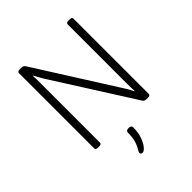

<svg xmlns="http://www.w3.org/2000/svg" viewBox="-251 -849 1220 1220"><g transform="rotate(-45 359.5 -238.5)"><path d="M138 2Q116 2 116 -12V-688Q116 -702 138 -702H150Q169 -702 178 -688L519 -149Q527 -137 535.5 -122.5Q544 -108 552 -89L556 -90Q555 -107 554.5 -121.5Q554 -136 554 -157V-688Q554 -702 576 -702H584Q606 -702 606 -688V-12Q606 2 584 2H573Q554 2 547 -10L203 -552Q196 -565 187.5 -579.5Q179 -594 170 -612L166 -611Q168 -594 168 -579.5Q168 -565 168 -543V-12Q168 2 146 2ZM315 225Q299 225 299 212Q299 203 309 188Q319 173 328.5 144.5Q338 116 338 69Q338 51 362 51Q386 51 386 69Q386 115 373.5 150Q361 185 344.5 205Q328 225 315 225Z"/></g></svg>

Font: Asap ExtraLight
Style: Regular
Weight: 200
Designer: Pablo Cosgaya
Foundry: Omnibus-Type
Version: Version 3.001; ttfautohint (v1.8.4.7-5d5b)